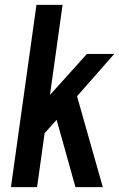

<svg xmlns="http://www.w3.org/2000/svg" viewBox="-20 -770 490 790"><path d="M290.5 0 213 -277 152.5 -209.5 174.5 -367 337.5 -548H450L297 -374L403 0ZM25 0 130 -750H237.5L132.5 0Z"/></svg>

Font: Mohave Light SemiBold
Style: Italic
Weight: 600
Italic angle: -8°
Version: Version 2.003